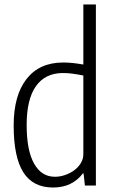

<svg xmlns="http://www.w3.org/2000/svg" viewBox="-20 -828 513 857"><path d="M217 9Q127 9 84 -59Q41 -127 41 -268Q41 -402 98.5 -475.5Q156 -549 262 -549Q282 -549 302.5 -547Q323 -545 352 -540V-808H408V0H359L353 -54H350Q302 9 217 9ZM225 -39Q248 -39 271 -47Q294 -55 312 -68.5Q330 -82 341 -100.5Q352 -119 352 -140V-491Q321 -497 301 -499.5Q281 -502 261 -502Q182 -502 140.5 -443.5Q99 -385 99 -270Q99 -157 132 -98Q165 -39 225 -39Z"/></svg>

Font: Encode Sans Compressed
Style: Light
Weight: 300
Designer: Pablo Impallari, Andres Torresi
Foundry: Pablo Impallari, Andres Torresi
Version: Version 1.000; ttfautohint (v1.00) -l 8 -r 50 -G 200 -x 14 -